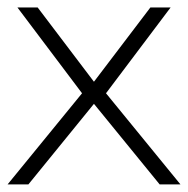

<svg xmlns="http://www.w3.org/2000/svg" viewBox="-20 -485 495 505"><path d="M54.7 0H0L195.8 -239.7L25.9 -465.3H79.1L227.1 -270L375.5 -465.3H428.7L258.8 -239.7L454.6 0H399.9L227.1 -211.9Z"/></svg>

Font: Spartan MB Light
Style: Regular
Weight: 300
Designer: Matt Bailey, Mirko Velimirovic
Foundry: Matt Bailey
Version: Version 1.005